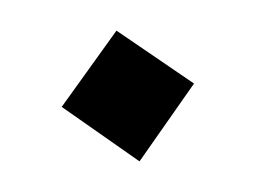

<svg xmlns="http://www.w3.org/2000/svg" viewBox="-42 -498 484 363"><g transform="rotate(-10 200.0 -316.5)"><path d="M73 -318 200 -442 327 -318 200 -191Z"/></g></svg>

Font: FiraGO Heavy
Style: Regular
Weight: 900
Designer: bBox Type
Foundry: bBox Type GmbH
Version: Version 1.001